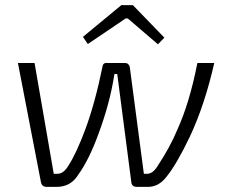

<svg xmlns="http://www.w3.org/2000/svg" viewBox="-20 -730 877 750"><path d="M622 -583 597 -557 479 -658H471L323 -558L304 -586L454 -710H499ZM190 -51H203Q228 -51 246 -81Q278 -130 313 -224Q351 -326 380 -468Q382 -486 399 -484H468Q483 -484 487 -468L542 -51H554Q576 -51 594 -79Q645 -156 673 -224Q721 -330 751 -484H817Q780 -321 722 -197Q670 -88 630 -39Q600 0 558 0H515Q495 0 493 -18L438 -441H427Q410 -329 365 -208Q328 -106 286 -48Q257 0 201 0H162Q144 0 140 -18L50 -484H115Z"/></svg>

Font: Exo 2.0 Light
Style: Italic
Weight: 300
Italic angle: -8°
Designer: Natanael Gama
Version: Version 1.001;PS 001.001;hotconv 1.0.70;makeotf.lib2.5.58329